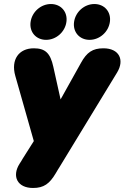

<svg xmlns="http://www.w3.org/2000/svg" viewBox="-20 -744 619 954"><path d="M144 190C198 190 226 169 257 117C260 111 264 106 267 100L277 84L562 -384C600 -447 572 -504 494 -504C440 -504 411 -484 382 -431L281 -250L245 -412C230 -481 204 -504 148 -504C74 -504 33 -448 56 -367L148 -43L93 44L86 56L77 70C38 132 66 190 144 190ZM209 -546C259 -546 303 -585 310 -635C317 -685 283 -724 233 -724C183 -724 139 -685 132 -635C125 -585 159 -546 209 -546ZM425 -546C475 -546 519 -585 526 -635C533 -685 499 -724 449 -724C399 -724 355 -685 348 -635C341 -585 375 -546 425 -546Z"/></svg>

Font: SN Pro Black
Style: Italic
Weight: 900
Italic angle: -9°
Designer: Tobias Whetton
Foundry: Supernotes
Version: Version 1.001;Glyphs 3.2 (3249)